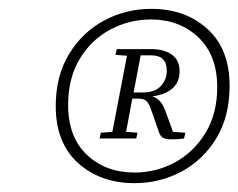

<svg xmlns="http://www.w3.org/2000/svg" viewBox="-20 -732 539 434"><path d="M284 -342Q333 -342 375.5 -365Q418 -388 444.5 -431.5Q471 -475 471 -535Q471 -607 428.5 -647.5Q386 -688 321 -688Q272 -688 229 -665Q186 -642 160 -598.5Q134 -555 134 -495Q134 -422 176.5 -382Q219 -342 284 -342ZM284 -318Q207 -318 156.5 -363.5Q106 -409 106 -492Q106 -561 136.5 -610.5Q167 -660 216 -686Q265 -712 322 -712Q399 -712 449 -666.5Q499 -621 499 -538Q499 -469 469 -419.5Q439 -370 390 -344Q341 -318 284 -318ZM320 -607H298L282 -523H303Q330 -523 343.5 -537.5Q357 -552 357 -572Q357 -589 348.5 -598Q340 -607 320 -607ZM241 -608 244 -621H322Q351 -621 368.5 -608.5Q386 -596 386 -571Q386 -523 324 -514Q344 -509 354 -481L371 -434L399 -432L396 -419Q388 -418 382.5 -417.5Q377 -417 369 -417Q353 -417 347 -421.5Q341 -426 338 -437L323 -480Q318 -496 312 -502.5Q306 -509 294 -509H279L265 -434L291 -432L288 -419H205L208 -432L234 -434L267 -606Z"/></svg>

Font: Source Serif Pro Light
Style: Italic
Weight: 300
Italic angle: -12°
Designer: Frank Grießhammer
Foundry: Adobe Systems Incorporated
Version: Version 3.001;hotconv 1.0.111;makeotfexe 2.5.65597